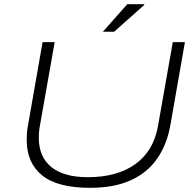

<svg xmlns="http://www.w3.org/2000/svg" viewBox="-20 -888 940 920"><path d="M412 12Q255 12 181.5 -48Q108 -108 108 -217Q108 -235 109.5 -254Q111 -273 115 -292L184 -686H242L171 -284Q168 -269 167 -255Q166 -241 166 -228Q166 -136 226 -87.5Q286 -39 401 -39Q542 -39 629 -102Q716 -165 737 -284L808 -686H866L797 -292Q781 -197 733.5 -128.5Q686 -60 606 -24Q526 12 412 12ZM473 -736 590 -868H670L672 -865L527 -736Z"/></svg>

Font: Archivo Expanded Thin
Style: Italic
Weight: 250
Width: 7
Italic angle: -10°
Designer: Hector Gatti
Foundry: Omnibus-Type
Version: Version 2.001